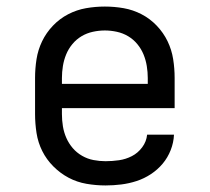

<svg xmlns="http://www.w3.org/2000/svg" viewBox="-20 -558 640 586"><path d="M302 8Q273 8 244 3Q215 -2 189.5 -15.5Q164 -29 143 -50Q122 -71 109 -97Q96 -123 91.5 -152Q87 -181 87 -210V-320Q87 -349 91.5 -377.5Q96 -406 108.5 -432Q121 -458 141.5 -479.5Q162 -501 188 -514.5Q214 -528 242.5 -533Q271 -538 300 -538Q329 -538 357.5 -533Q386 -528 412 -514.5Q438 -501 458.5 -479.5Q479 -458 491.5 -432Q504 -406 508.5 -377.5Q513 -349 513 -320V-228H169V-210Q169 -191 172 -172.5Q175 -154 182.5 -137Q190 -120 202 -106Q214 -92 230.5 -82.5Q247 -73 265.5 -69.5Q284 -66 302 -66Q323 -66 343.5 -69Q364 -72 382.5 -81.5Q401 -91 414 -108.5Q427 -126 429 -147H511Q510 -123 501 -100Q492 -77 476.5 -58.5Q461 -40 440.5 -26.5Q420 -13 397 -5.5Q374 2 350 5Q326 8 302 8ZM431 -302V-320Q431 -338 428 -356.5Q425 -375 418 -392Q411 -409 399 -423.5Q387 -438 371 -447.5Q355 -457 336.5 -461Q318 -465 300 -465Q282 -465 263.5 -461Q245 -457 229 -447.5Q213 -438 201 -423.5Q189 -409 182 -392Q175 -375 172 -356.5Q169 -338 169 -320V-302Z"/></svg>

Font: Iosevka Curly Slab Extended
Style: Regular
Weight: 400
Width: 7
Monospace: yes
Designer: Belleve Invis
Foundry: Belleve Invis
Version: Version 11.1.0; ttfautohint (v1.8.3)